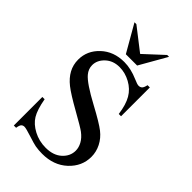

<svg xmlns="http://www.w3.org/2000/svg" viewBox="-262 -969 1080 1080"><g transform="rotate(45 278.0 -429.5)"><path d="M458.5 -677.2V-448.2H440.4Q431.6 -514.2 408.9 -553.2Q386.2 -592.3 344.2 -615.2Q302.2 -638.2 257.3 -638.2Q206.5 -638.2 173.3 -607.2Q140.1 -576.2 140.1 -536.6Q140.1 -506.3 161.1 -481.4Q191.4 -444.8 305.2 -383.8Q397.9 -334 431.9 -307.4Q465.8 -280.8 484.1 -244.6Q502.4 -208.5 502.4 -168.9Q502.4 -93.8 444.1 -39.3Q385.7 15.1 293.9 15.1Q265.1 15.1 239.7 10.7Q224.6 8.3 177 -7.1Q129.4 -22.5 116.7 -22.5Q104.5 -22.5 97.4 -15.1Q90.3 -7.8 86.9 15.1H68.8V-211.9H86.9Q99.6 -140.6 121.1 -105.2Q142.6 -69.8 186.8 -46.4Q231 -22.9 283.7 -22.9Q344.7 -22.9 380.1 -55.2Q415.5 -87.4 415.5 -131.3Q415.5 -155.8 402.1 -180.7Q388.7 -205.6 360.4 -227.1Q341.3 -241.7 256.3 -289.3Q171.4 -336.9 135.5 -365.2Q99.6 -393.6 81.1 -427.7Q62.5 -461.9 62.5 -502.9Q62.5 -574.2 117.2 -625.7Q171.9 -677.2 256.3 -677.2Q309.1 -677.2 368.2 -651.4Q395.5 -639.2 406.7 -639.2Q419.4 -639.2 427.5 -646.7Q435.5 -654.3 440.4 -677.2ZM320.8 -713.9H231L138.2 -875.5H153.3L286.6 -772L398.4 -875.5H413.1Z"/></g></svg>

Font: Jameel Khushkhati
Style: Regular
Weight: 400
Version: Version 3.5